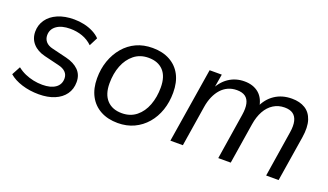

<svg xmlns="http://www.w3.org/2000/svg" viewBox="-55 -829 2002 1172"><g transform="rotate(20 946.5 -243.0)"><path d="M223 9Q164 9 113 -7Q62 -23 30 -51L60 -107Q84 -88 110.5 -76.5Q137 -65 165.5 -59Q194 -53 224 -53Q278 -53 308.5 -74.5Q339 -96 339 -135Q339 -160 322.5 -176.5Q306 -193 275 -200L180 -223Q130 -235 101.5 -266.5Q73 -298 73 -344Q73 -387 97 -421.5Q121 -456 166 -475.5Q211 -495 272 -495Q305 -495 337 -488Q369 -481 396.5 -467Q424 -453 442 -434L414 -379Q385 -407 348 -420Q311 -433 269 -433Q213 -433 181 -410Q149 -387 149 -348Q149 -324 164 -306.5Q179 -289 209 -282L304 -259Q357 -246 386.5 -216.5Q416 -187 416 -140Q416 -94 392 -60.5Q368 -27 324.5 -9Q281 9 223 9Z M736 9Q671 9 623.5 -17Q576 -43 550.5 -91Q525 -139 525 -205Q525 -267 543.5 -319.5Q562 -372 596 -412Q630 -452 676.5 -473.5Q723 -495 782 -495Q847 -495 894.5 -469Q942 -443 967 -395.5Q992 -348 992 -281Q992 -219 974 -166.5Q956 -114 922 -74.5Q888 -35 841 -13Q794 9 736 9ZM739 -56Q794 -56 832.5 -87Q871 -118 890.5 -170Q910 -222 910 -284Q910 -356 875.5 -393Q841 -430 779 -430Q724 -430 685.5 -399Q647 -368 627 -317Q607 -266 607 -202Q607 -131 642 -93.5Q677 -56 739 -56Z M1076 0 1154 -486H1233L1214 -374L1204 -375Q1231 -434 1276 -464.5Q1321 -495 1378 -495Q1436 -495 1472.5 -464Q1509 -433 1517 -372L1505 -375Q1529 -432 1576 -463.5Q1623 -495 1687 -495Q1738 -495 1773 -473.5Q1808 -452 1822.5 -407.5Q1837 -363 1826 -294L1779 0H1698L1745 -298Q1752 -342 1745 -371Q1738 -400 1718 -414.5Q1698 -429 1663 -429Q1623 -429 1591 -409Q1559 -389 1538.5 -352Q1518 -315 1510 -264L1468 0H1387L1434 -298Q1441 -342 1434.5 -371Q1428 -400 1408 -414.5Q1388 -429 1353 -429Q1322 -429 1296.5 -417.5Q1271 -406 1251.5 -384.5Q1232 -363 1218.5 -332.5Q1205 -302 1199 -264L1157 0Z"/></g></svg>

Font: Nunito Sans 12pt ExtraLight 12pt
Style: Italic
Weight: 400
Italic angle: -9°
Version: Version 3.101;gftools[0.9.27]